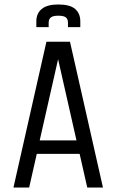

<svg xmlns="http://www.w3.org/2000/svg" viewBox="-20 -836 519 856"><path d="M292 -650 439 0H369L335 -150H144L110 0H40L187 -650ZM157 -210H321L239 -572ZM283 -735Q283 -751 273.5 -758.5Q264 -766 240 -766Q217 -766 207 -758.5Q197 -751 197 -735V-715H142V-741Q142 -776 166 -796Q190 -816 240 -816Q292 -816 315 -796Q338 -776 338 -741V-715H283Z"/></svg>

Font: Unica One
Style: Regular
Weight: 400
Designer: Eduardo Rodriguez Tunni
Foundry: Eduardo Rodriguez Tunni
Version: Version 2.000; ttfautohint (v1.8.4.7-5d5b);gftools[0.9.23]